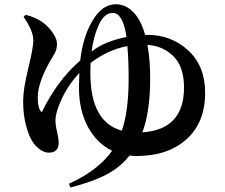

<svg xmlns="http://www.w3.org/2000/svg" viewBox="-20 -795 1040 887"><path d="M637.7 -183.6Q830.1 -196.3 830.1 -390.6Q830.1 -486.3 781.7 -534.7Q733.4 -583 661.1 -587.9Q673.8 -517.6 673.8 -433.6Q673.8 -279.3 637.7 -183.6ZM397.5 -457Q397.5 -231.4 543 -191.4Q574.2 -281.2 574.2 -431.6Q574.2 -521.5 568.4 -582Q478.5 -565.4 398.4 -503.9Q397.5 -489.3 397.5 -457ZM403.3 -556.6 413.1 -564.5Q472.7 -606.4 564.5 -624Q547.9 -735.4 501 -735.4Q460.9 -735.4 436 -679.2Q411.1 -623 403.3 -556.6ZM650.4 -633.8H662.1Q771.5 -633.8 849.6 -562Q927.7 -490.2 927.7 -366.2Q927.7 -228.5 841.3 -151.4Q754.9 -74.2 610.4 -74.2Q597.7 -74.2 578.1 -76.2Q538.1 -24.4 474.6 9.8Q411.1 43.9 304.7 71.3L298.8 53.7Q432.6 -6.8 498 -98.6Q425.8 -133.8 385.3 -210.4Q344.7 -287.1 344.7 -392.6Q344.7 -415 346.7 -458Q296.9 -405.3 266.6 -341.3Q236.3 -277.3 236.3 -238.3Q236.3 -215.8 243.7 -186Q251 -156.2 251 -134.8Q251 -89.8 205.1 -89.8Q171.9 -89.8 137.7 -129.9Q116.2 -157.2 101.6 -210Q86.9 -262.7 86.9 -328.1Q86.9 -382.8 110.4 -478.5Q133.8 -574.2 133.8 -606.4Q133.8 -616.2 132.3 -625.5Q130.9 -634.8 127.4 -644.5Q124 -654.3 121.6 -660.6Q119.1 -667 113.3 -677.7Q107.4 -688.5 105.5 -691.9Q103.5 -695.3 96.2 -706.1Q88.9 -716.8 88.9 -717.8L98.6 -726.6Q150.4 -713.9 185.5 -685.5Q209 -666 226.6 -639.2Q244.1 -612.3 243.2 -590.8Q243.2 -575.2 238.8 -562.5Q234.4 -549.8 222.7 -531.2Q210.9 -512.7 207 -504.9Q154.3 -408.2 154.3 -345.7Q154.3 -292 172.9 -276.4Q244.1 -422.9 350.6 -515.6Q363.3 -625 406.2 -697.3Q451.2 -775.4 514.6 -775.4Q559.6 -775.4 595.2 -739.7Q630.9 -704.1 650.4 -633.8Z"/></svg>

Font: GenYoMin TW TTF Bold
Style: Regular
Weight: 700
Version: Version 1.300